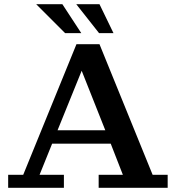

<svg xmlns="http://www.w3.org/2000/svg" viewBox="-20 -897 840 917"><path d="M291 -738.8 152.8 -877H277.8L368.2 -738.8ZM453.1 -738.8 344.2 -877H455.1L522 -738.8ZM19 0V-62H90.8L345.2 -686H455.1L709 -62H780.8V0H451.2V-62H566.9L508.8 -210.9H229L168.9 -62H285.2V0ZM254.9 -274.9H482.9L370.1 -559.1Z"/></svg>

Font: Montagu Slab 144pt Medium
Style: Regular
Weight: 500
Designer: Florian Karsten
Foundry: Florian Karsten
Version: Version 1.000